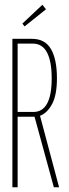

<svg xmlns="http://www.w3.org/2000/svg" viewBox="-20 -786 290 806"><path d="M32 0V-623H114Q169 -623 194 -580Q219 -537 219 -457Q219 -387 198.5 -349Q178 -311 148 -300L228 0H206L125 -296H54V0ZM54 -316H120Q197 -316 197 -457Q197 -528 177.5 -565.5Q158 -603 117 -603H54ZM83 -675 74 -687 158 -766 173 -747Z"/></svg>

Font: Inconsolata UltraCondensed ExtraLight
Style: Regular
Weight: 200
Width: 1
Monospace: yes
Designer: Raph Levien, Cyreal, Brenton Simpson
Foundry: Raph Levien, Cyreal, Google
Version: Version 3.100; ttfautohint (v1.8.4.7-5d5b)